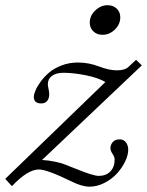

<svg xmlns="http://www.w3.org/2000/svg" viewBox="-60 -697 560 731"><path d="M330.1 -564.5Q309.1 -564.5 295.4 -577.6Q281.7 -590.8 281.7 -610.8Q281.7 -637.2 302.7 -657.2Q323.7 -677.2 349.6 -677.2Q370.6 -677.2 384.3 -664.3Q397.9 -651.4 397.9 -631.3Q397.9 -604.5 377.4 -584.5Q356.9 -564.5 330.1 -564.5ZM428.2 -127Q428.2 -106.4 416.3 -81.8Q404.3 -57.1 384.8 -35.9Q365.2 -14.6 337.4 -0.5Q309.6 13.7 280.8 13.7Q252.4 13.7 213.9 -5.4Q118.7 -51.8 88.4 -51.8Q45.4 -51.8 -14.6 11.7L-40 -16.1L341.3 -384.8Q311.5 -401.9 264.4 -410.9Q217.3 -419.9 182.1 -419.9Q153.8 -419.9 137.9 -408.2Q122.1 -396.5 122.1 -376Q122.1 -370.1 124.8 -358.4Q127.4 -346.7 127.4 -337.9Q127.4 -322.3 119.6 -312.7Q111.8 -303.2 97.2 -303.2Q68.8 -303.2 68.8 -328.1Q68.8 -337.4 75 -352.3Q81.1 -367.2 94.7 -386Q108.4 -404.8 127.2 -420.9Q146 -437 174.8 -448Q203.6 -459 236.8 -459Q277.8 -459 317.4 -443.8Q355.5 -429.2 385.3 -429.2Q415 -429.2 429.2 -442.4L458 -469.2L480 -448.2L100.1 -87.9Q126.5 -86.4 148.9 -81.5Q171.4 -76.7 183.8 -72Q196.3 -67.4 226.6 -55.2Q294.9 -27.3 315.9 -27.3Q343.8 -27.3 360.1 -44.2Q376.5 -61 376.5 -90.3Q376.5 -99.1 368.4 -111.3Q360.4 -123.5 360.4 -132.8Q360.4 -146 369.4 -156.2Q378.4 -166.5 396 -166.5Q410.6 -166.5 419.4 -155Q428.2 -143.6 428.2 -127Z"/></svg>

Font: Elstob 6pt
Style: Italic
Weight: 400
Italic angle: -20°
Designer: Peter S. Baker
Version: Version 1.015